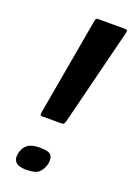

<svg xmlns="http://www.w3.org/2000/svg" viewBox="-135 -727 555 797"><g transform="rotate(20 142.5 -328.0)"><path d="M77 -214Q69 -214 67.5 -216Q66 -218 67 -229L143 -660Q144 -667 146.5 -670Q149 -673 156 -673H275Q287 -673 284 -661L176 -229Q173 -219 170 -216.5Q167 -214 157 -214ZM166 -37Q159 -11 143.5 3Q128 17 88 17Q54 17 41 3Q28 -11 34 -37Q40 -63 58 -76Q76 -89 111 -89Q151 -89 161 -76Q171 -63 166 -37Z"/></g></svg>

Font: Glory Thin
Style: Bold Italic
Weight: 700
Italic angle: -12°
Version: Version 1.011